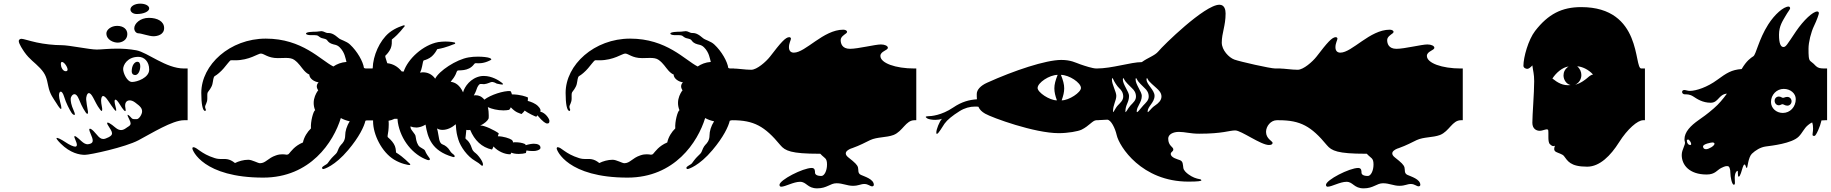

<svg xmlns="http://www.w3.org/2000/svg" viewBox="-20 -818 10050 1054"><path d="M446 32C475 32 668 -10 740 -48C812 -86 927 -158 990 -158H1010V-442H990C891 -442 791 -530 728 -542C689 -549 654 -551 622 -551C574 -551 535 -546 511 -546C471 -546 360 -570 318 -570C276 -570 222 -576 181 -585C140 -594 108 -605 98 -605C90 -605 83 -600 83 -593C83 -577 106 -544 114 -532C143 -491 169 -477 200 -444C231 -411 236 -390 245 -345C254 -300 273 -278 290 -251C302 -231 317 -210 317 -225C317 -231 315 -241 310 -259C306 -274 304 -286 304 -294C304 -308 308 -315 314 -315C319 -315 326 -306 331 -290C343 -250 362 -216 372 -200C377 -192 384 -187 388 -187C390 -187 391 -188 391 -191C391 -195 389 -201 385 -210C370 -243 368 -262 368 -276C368 -285 377 -301 389 -301C396 -301 405 -294 413 -274C434 -222 445 -210 451 -200C454 -196 457 -193 459 -193C461 -193 463 -195 463 -201C463 -203 463 -207 462 -211C457 -234 455 -256 453 -272C452 -282 457 -307 468 -307C474 -307 482 -300 492 -281C520 -226 520 -231 525 -223C528 -219 534 -209 538 -209C540 -209 541 -211 541 -216C541 -220 541 -226 539 -234C537 -245 535 -256 535 -265C535 -280 539 -291 546 -291C552 -291 561 -284 573 -266C601 -224 618 -200 618 -213C618 -217 617 -224 614 -234C611 -246 609 -255 609 -261C609 -268 611 -271 614 -271C619 -271 627 -262 637 -246C655 -216 670 -198 670 -214C670 -217 669 -222 668 -228C667 -232 667 -236 667 -239C667 -257 677 -267 692 -267C700 -267 710 -264 721 -256C753 -233 760 -222 760 -206C760 -190 743 -164 731 -164C719 -164 709 -162 702 -170C698 -175 686 -188 681 -188C681 -188 680 -187 680 -186C680 -183 683 -176 690 -162C695 -152 697 -146 697 -140C697 -130 689 -126 678 -119C668 -112 658 -104 645 -104C636 -104 626 -107 613 -118C589 -139 568 -151 568 -142C568 -139 570 -134 575 -127C586 -109 595 -97 595 -86C595 -78 590 -72 577 -65C565 -59 555 -55 547 -55C534 -55 524 -63 512 -78C485 -111 470 -118 470 -106C470 -102 473 -95 477 -85C485 -67 489 -55 489 -46C489 -38 485 -33 478 -30C472 -28 467 -26 461 -26C451 -26 440 -31 426 -44C408 -61 388 -78 388 -68C388 -65 389 -61 392 -55C399 -39 402 -29 402 -23C402 -16 398 -13 393 -13C383 -13 362 -22 337 -39C319 -51 290 -67 290 -59C290 -56 296 -47 313 -30C366 23 417 32 446 32ZM314 -466C314 -473 316 -478 320 -478C332 -478 351 -451 351 -436C351 -431 348 -427 341 -427C324 -427 314 -451 314 -466ZM564 -635C564 -599 603 -584 626 -584C649 -584 679 -598 679 -631C679 -658 657 -676 623 -676C589 -676 564 -654 564 -635ZM656 -439C656 -461 679 -506 740 -506C771 -506 799 -481 799 -436C799 -391 732 -368 705 -368C678 -368 656 -416 656 -439ZM696 -766C696 -752 711 -741 731 -741C769 -741 799 -755 799 -772C799 -787 777 -798 750 -798C720 -798 696 -784 696 -766ZM703 -426C703 -413 711 -406 722 -406C738 -406 750 -428 750 -455C750 -472 743 -479 734 -479C720 -479 703 -461 703 -426ZM717 -663C717 -648 727 -635 741 -635C755 -635 799 -619 822 -619C845 -619 881 -628 881 -664C881 -700 845 -720 797 -720C749 -720 717 -688 717 -663Z M1425 157C1684 157 1811 -39 1851 -170C1865 -162 1882 -156 1900 -152C1883 -126 1875 -97 1875 -75C1875 -46 1860 -31 1853 -24C1842 -13 1835 6 1832 14C1829 22 1822 29 1810 40C1798 51 1782 73 1778 79C1774 85 1748 95 1748 103C1748 107 1750 110 1755 110C1759 110 1818 93 1891 6C1952 -66 1979 -124 1986 -155C1991 -157 1996 -158 2000 -158H2010V-442H1989C1986 -442 1982 -443 1978 -445C1973 -480 1942 -536 1901 -574C1882 -592 1850 -599 1840 -608C1830 -617 1814 -629 1803 -633C1792 -637 1785 -637 1777 -637C1769 -637 1756 -647 1745 -647C1734 -647 1726 -644 1713 -644C1700 -644 1660 -643 1660 -634C1660 -626 1679 -625 1688 -625C1697 -625 1719 -626 1725 -622C1731 -618 1737 -612 1746 -609C1755 -606 1767 -605 1773 -600C1779 -595 1780 -587 1797 -579C1814 -571 1828 -575 1845 -558C1873 -530 1876 -499 1882 -478C1853 -476 1829 -466 1810 -453C1740 -488 1640 -606 1439 -606C1243 -606 1085 -463 1085 -308C1085 -249 1092 -209 1106 -209C1109 -209 1110 -212 1110 -216C1110 -220 1106 -222 1106 -232C1106 -242 1118 -254 1118 -276C1118 -293 1117 -306 1121 -312C1125 -318 1141 -336 1146 -356C1151 -376 1150 -396 1160 -401C1170 -406 1193 -425 1208 -443C1221 -458 1241 -485 1246 -487C1249 -488 1259 -487 1271 -487C1349 -487 1396 -524 1412 -524C1430 -524 1450 -499 1505 -499C1520 -499 1535 -500 1549 -500C1567 -500 1584 -498 1596 -489C1622 -470 1632 -450 1650 -430C1660 -419 1671 -411 1678 -409C1678 -387 1705 -369 1729 -366C1724 -361 1719 -354 1719 -344C1719 -337 1722 -329 1727 -321L1724 -319C1714 -304 1702 -281 1702 -253C1702 -241 1704 -227 1710 -213C1700 -209 1684 -150 1687 -113C1668 -95 1649 -66 1643 -36C1597 -17 1577 14 1566 26C1564 29 1560 31 1555 31H1552C1546 30 1539 29 1530 29C1521 29 1509 30 1495 35C1450 50 1439 78 1407 78C1396 78 1364 59 1343 59C1317 59 1290 67 1270 77C1238 51 1217 55 1193 55C1183 55 1172 54 1159 50C1082 26 1062 -10 1041 -10C1038 -10 1036 -7 1036 -3C1036 8 1096 157 1425 157Z M2782 29C2784 26 2786 23 2787 20C2798 25 2813 27 2828 27C2843 27 2857 25 2867 22C2868 17 2869 12 2870 8C2880 10 2892 11 2902 11C2909 11 2916 11 2921 10C2936 7 2947 2 2947 -7C2947 -23 2930 -29 2910 -29C2904 -29 2898 -28 2891 -27C2883 -26 2874 -23 2866 -21C2865 -23 2864 -25 2863 -27C2846 -35 2825 -37 2811 -37C2804 -37 2799 -37 2796 -36C2797 -43 2792 -48 2788 -51C2778 -58 2743 -70 2713 -70C2715 -76 2717 -81 2718 -86C2697 -102 2638 -131 2616 -129C2642 -140 2657 -157 2661 -165C2663 -168 2663 -175 2663 -184C2663 -197 2662 -214 2658 -230C2678 -220 2712 -212 2744 -212C2754 -212 2765 -213 2775 -215C2780 -220 2782 -224 2784 -229C2812 -199 2829 -198 2843 -192C2850 -199 2856 -204 2860 -211C2880 -196 2917 -179 2924 -177L2930 -185C2961 -148 2976 -140 2984 -140C2993 -140 2996 -144 2996 -153V-156C2995 -166 2975 -199 2946 -205C2949 -213 2948 -221 2933 -236C2919 -250 2894 -260 2877 -264C2878 -269 2878 -274 2878 -278V-283C2866 -288 2839 -299 2790 -300C2789 -306 2787 -312 2782 -318C2746 -321 2672 -297 2639 -271C2623 -290 2607 -295 2592 -295C2588 -295 2585 -295 2581 -294C2586 -303 2592 -314 2597 -330C2601 -342 2609 -356 2617 -357C2622 -358 2628 -356 2635 -356H2638C2658 -358 2673 -368 2680 -368C2683 -368 2685 -368 2688 -367C2698 -365 2703 -360 2707 -359C2714 -358 2728 -354 2736 -354C2739 -354 2741 -354 2741 -356C2741 -358 2740 -360 2736 -363C2719 -377 2679 -401 2637 -401C2631 -401 2626 -401 2620 -400C2563 -390 2530 -342 2522 -311C2504 -351 2479 -366 2454 -369C2466 -383 2476 -398 2482 -411C2485 -418 2487 -426 2491 -430C2496 -435 2551 -423 2582 -465C2585 -469 2587 -471 2591 -471C2602 -471 2613 -470 2626 -472C2639 -474 2653 -478 2669 -486C2673 -488 2678 -490 2677 -493C2676 -495 2675 -497 2667 -500C2656 -504 2631 -507 2604 -507C2587 -507 2569 -506 2553 -503C2485 -492 2389 -428 2369 -386C2351 -412 2325 -421 2303 -421C2299 -421 2296 -421 2292 -420L2286 -419C2291 -430 2295 -442 2297 -453C2302 -476 2302 -486 2308 -487C2314 -488 2337 -496 2351 -509C2365 -522 2374 -536 2380 -548C2434 -557 2467 -575 2474 -576C2481 -577 2480 -584 2475 -585C2472 -586 2452 -590 2425 -590C2413 -590 2400 -589 2386 -587C2303 -572 2219 -495 2196 -425C2192 -425 2189 -426 2185 -426C2163 -454 2135 -468 2106 -471L2104 -477C2097 -500 2092 -510 2097 -514C2101 -517 2118 -535 2125 -553C2132 -570 2131 -587 2131 -601C2174 -635 2194 -667 2199 -671C2204 -675 2202 -679 2198 -679H2196C2192 -677 2152 -667 2116 -638C2063 -594 2028 -512 2026 -444C2025 -443 2025 -442 2024 -442H1999H1989L1990 -157H2019C2021 -157 2025 -157 2028 -157V-152C2028 -79 2076 17 2143 58C2182 82 2222 88 2227 88C2232 88 2235 84 2229 80C2223 76 2200 48 2154 19C2153 4 2152 -12 2142 -28C2132 -45 2114 -61 2110 -64C2105 -68 2109 -76 2112 -100C2113 -111 2114 -122 2114 -134C2114 -141 2114 -148 2113 -155C2125 -157 2136 -161 2146 -166H2149C2153 -166 2158 -166 2162 -166L2164 -146C2180 -49 2247 32 2326 60C2336 63 2340 60 2340 56C2340 54 2339 51 2337 49C2332 43 2318 23 2314 11C2310 -2 2287 -4 2276 -21C2265 -39 2263 -60 2261 -72C2259 -83 2236 -104 2234 -116L2233 -124C2244 -120 2254 -118 2265 -118C2269 -118 2273 -118 2277 -119C2290 -121 2303 -126 2316 -134C2328 -63 2348 9 2464 43C2472 46 2476 44 2476 40C2476 37 2475 35 2472 32C2463 24 2457 22 2449 8C2441 -6 2425 -20 2410 -25C2400 -28 2394 -39 2391 -53C2386 -75 2385 -94 2379 -113C2387 -108 2397 -105 2409 -105C2436 -105 2461 -118 2482 -136C2485 -89 2488 -80 2496 -52C2508 -12 2546 41 2588 65C2620 83 2623 94 2628 92C2632 90 2632 85 2630 77C2627 65 2613 45 2600 31C2588 18 2577 17 2570 -5C2555 -51 2535 -51 2535 -60C2535 -65 2539 -86 2540 -105C2546 -104 2552 -103 2556 -104L2561 -105C2585 -48 2624 -9 2681 3C2684 -2 2687 -8 2689 -14C2712 12 2751 30 2782 29Z M3425 157C3684 157 3811 -39 3851 -170C3865 -162 3882 -156 3900 -152C3883 -126 3875 -97 3875 -75C3875 -46 3860 -31 3853 -24C3842 -13 3835 6 3832 14C3829 22 3822 29 3810 40C3798 51 3782 73 3778 79C3774 85 3748 95 3748 103C3748 107 3750 110 3755 110C3759 110 3818 93 3891 6C3952 -66 3979 -124 3986 -155C3991 -157 3996 -158 4000 -158H4010V-442H3989C3986 -442 3982 -443 3978 -445C3973 -480 3942 -536 3901 -574C3882 -592 3850 -599 3840 -608C3830 -617 3814 -629 3803 -633C3792 -637 3785 -637 3777 -637C3769 -637 3756 -647 3745 -647C3734 -647 3726 -644 3713 -644C3700 -644 3660 -643 3660 -634C3660 -626 3679 -625 3688 -625C3697 -625 3719 -626 3725 -622C3731 -618 3737 -612 3746 -609C3755 -606 3767 -605 3773 -600C3779 -595 3780 -587 3797 -579C3814 -571 3828 -575 3845 -558C3873 -530 3876 -499 3882 -478C3853 -476 3829 -466 3810 -453C3740 -488 3640 -606 3439 -606C3243 -606 3085 -463 3085 -308C3085 -249 3092 -209 3106 -209C3109 -209 3110 -212 3110 -216C3110 -220 3106 -222 3106 -232C3106 -242 3118 -254 3118 -276C3118 -293 3117 -306 3121 -312C3125 -318 3141 -336 3146 -356C3151 -376 3150 -396 3160 -401C3170 -406 3193 -425 3208 -443C3221 -458 3241 -485 3246 -487C3249 -488 3259 -487 3271 -487C3349 -487 3396 -524 3412 -524C3430 -524 3450 -499 3505 -499C3520 -499 3535 -500 3549 -500C3567 -500 3584 -498 3596 -489C3622 -470 3632 -450 3650 -430C3660 -419 3671 -411 3678 -409C3678 -387 3705 -369 3729 -366C3724 -361 3719 -354 3719 -344C3719 -337 3722 -329 3727 -321L3724 -319C3714 -304 3702 -281 3702 -253C3702 -241 3704 -227 3710 -213C3700 -209 3684 -150 3687 -113C3668 -95 3649 -66 3643 -36C3597 -17 3577 14 3566 26C3564 29 3560 31 3555 31H3552C3546 30 3539 29 3530 29C3521 29 3509 30 3495 35C3450 50 3439 78 3407 78C3396 78 3364 59 3343 59C3317 59 3290 67 3270 77C3238 51 3217 55 3193 55C3183 55 3172 54 3159 50C3082 26 3062 -10 3041 -10C3038 -10 3036 -7 3036 -3C3036 8 3096 157 3425 157Z M4477 26C4479 26 4481 26 4483 26L4486 29C4506 51 4520 48 4520 85C4520 120 4505 148 4489 148C4461 148 4454 138 4454 129C4454 120 4454 104 4436 104C4388 104 4259 170 4259 197C4259 203 4263 207 4268 207C4291 207 4336 180 4372 180C4408 180 4412 216 4466 216C4520 216 4537 188 4572 188C4607 188 4630 202 4662 202C4694 202 4704 192 4725 192C4746 192 4756 205 4768 205C4773 205 4777 201 4777 197C4777 165 4725 151 4706 142C4687 133 4694 115 4690 101C4686 87 4674 75 4637 46C4627 38 4623 31 4623 24C4623 12 4638 3 4650 -2L4659 -5C4701 -20 4732 -37 4757 -49C4796 -67 4845 -62 4885 -77C4936 -97 4952 -158 5000 -158H5010V-442H5000C4895 -442 4813 -472 4813 -511C4813 -537 4854 -541 4854 -556C4854 -566 4837 -574 4816 -574C4784 -574 4690 -550 4646 -550C4602 -550 4595 -580 4595 -598C4595 -616 4615 -627 4625 -635C4629 -638 4630 -641 4630 -643C4630 -650 4621 -655 4609 -655C4500 -655 4402 -529 4338 -529C4322 -529 4311 -538 4311 -559C4311 -581 4322 -598 4322 -606C4322 -610 4318 -614 4313 -614C4292 -614 4266 -584 4207 -507C4185 -479 4135 -435 4104 -435C4069 -435 4033 -442 4000 -442H3990V-158H4000C4119 -158 4178 -125 4264 -21C4290 10 4323 26 4477 26Z M5792 -87C5843 -87 5898 -97 5917 -106C5960 -127 5978 -158 5999 -158H6010V-442H5999C5978 -442 5936 -456 5910 -465C5884 -474 5859 -489 5806 -489C5721 -489 5547 -431 5399 -364C5363 -348 5342 -325 5342 -302C5342 -291 5342 -281 5343 -273C5301 -270 5260 -260 5213 -228C5148 -184 5091 -180 5074 -180C5066 -180 5062 -178 5062 -176C5062 -174 5066 -171 5070 -168C5079 -163 5096 -160 5115 -160C5128 -160 5141 -162 5151 -166C5137 -151 5120 -108 5120 -91C5120 -85 5121 -83 5123 -83C5132 -83 5154 -124 5165 -139C5180 -160 5208 -183 5248 -208C5275 -225 5304 -233 5333 -233C5338 -233 5344 -233 5351 -232C5358 -216 5369 -205 5388 -194C5426 -172 5659 -87 5792 -87ZM5676 -335C5676 -364 5741 -407 5786 -407C5774 -377 5768 -355 5768 -333C5768 -312 5773 -292 5782 -267C5741 -267 5676 -311 5676 -335ZM5804 -407C5849 -407 5914 -364 5914 -335C5914 -311 5849 -267 5808 -267C5817 -292 5822 -312 5822 -333C5822 -355 5816 -377 5804 -407Z M6504 179C6557 179 6575 176 6575 172C6575 170 6573 167 6568 166C6545 162 6526 155 6504 139C6493 131 6478 118 6476 104C6473 84 6475 68 6457 61C6447 57 6407 48 6407 27C6407 15 6421 15 6421 2C6421 -12 6393 -17 6393 -57C6393 -80 6419 -94 6452 -94C6485 -94 6514 -84 6563 -84C6693 -84 6728 -102 6761 -102C6794 -102 6901 -22 6946 -22C6962 -22 6966 -28 6966 -34C6966 -43 6930 -56 6930 -94C6930 -126 6957 -158 6989 -158H7010V-442H6981C6953 -442 6786 -480 6756 -491C6726 -502 6687 -543 6687 -584C6687 -637 6708 -676 6708 -744C6708 -763 6703 -792 6674 -792C6593 -792 6363 -566 6339 -536C6319 -512 6282 -502 6248 -477C6187 -477 6085 -442 6000 -442H5990V-158H6000C6020 -158 6039 -161 6058 -161C6079 -161 6102 -113 6110 -77C6124 -14 6247 179 6504 179ZM6084 -381C6084 -387 6085 -389 6086 -389C6088 -389 6090 -386 6092 -381C6096 -371 6112 -345 6124 -334C6136 -323 6146 -309 6146 -288C6146 -267 6131 -255 6116 -239C6101 -223 6090 -192 6090 -206C6090 -244 6108 -265 6108 -292C6108 -314 6084 -354 6084 -381ZM6144 -381C6144 -387 6145 -389 6146 -389C6148 -389 6150 -386 6152 -381C6156 -371 6182 -345 6194 -334C6206 -323 6216 -309 6216 -288C6216 -267 6201 -255 6186 -239C6171 -223 6158 -192 6158 -206C6158 -244 6178 -255 6178 -292C6178 -314 6144 -354 6144 -381ZM6214 -381C6214 -387 6215 -389 6216 -389C6218 -389 6220 -386 6222 -381C6226 -371 6252 -345 6264 -334C6276 -323 6286 -309 6286 -288C6286 -267 6271 -255 6256 -239C6241 -223 6220 -192 6220 -206C6220 -234 6248 -255 6248 -292C6248 -314 6214 -354 6214 -381ZM6274 -381C6274 -387 6275 -389 6276 -389C6278 -389 6280 -386 6282 -381C6286 -371 6317 -345 6329 -334C6341 -323 6356 -309 6356 -288C6356 -267 6339 -251 6321 -239C6296 -223 6280 -192 6280 -206C6280 -234 6318 -255 6318 -292C6318 -324 6274 -354 6274 -381Z M7477 26C7479 26 7481 26 7483 26L7486 29C7506 51 7520 48 7520 85C7520 120 7505 148 7489 148C7461 148 7454 138 7454 129C7454 120 7454 104 7436 104C7388 104 7259 170 7259 197C7259 203 7263 207 7268 207C7291 207 7336 180 7372 180C7408 180 7412 216 7466 216C7520 216 7537 188 7572 188C7607 188 7630 202 7662 202C7694 202 7704 192 7725 192C7746 192 7756 205 7768 205C7773 205 7777 201 7777 197C7777 165 7725 151 7706 142C7687 133 7694 115 7690 101C7686 87 7674 75 7637 46C7627 38 7623 31 7623 24C7623 12 7638 3 7650 -2L7659 -5C7701 -20 7732 -37 7757 -49C7796 -67 7845 -62 7885 -77C7936 -97 7952 -158 8000 -158H8010V-442H8000C7895 -442 7813 -472 7813 -511C7813 -537 7854 -541 7854 -556C7854 -566 7837 -574 7816 -574C7784 -574 7690 -550 7646 -550C7602 -550 7595 -580 7595 -598C7595 -616 7615 -627 7625 -635C7629 -638 7630 -641 7630 -643C7630 -650 7621 -655 7609 -655C7500 -655 7402 -529 7338 -529C7322 -529 7311 -538 7311 -559C7311 -581 7322 -598 7322 -606C7322 -610 7318 -614 7313 -614C7292 -614 7266 -584 7207 -507C7185 -479 7135 -435 7104 -435C7069 -435 7033 -442 7000 -442H6990V-158H7000C7119 -158 7178 -125 7264 -21C7290 10 7323 26 7477 26Z M8693 97C8762 97 8822 36 8868 -37C8914 -110 8970 -158 9000 -158H9010V-442H8990C8948 -442 8998 -779 8660 -779C8554 -779 8479 -741 8407 -648C8370 -600 8343 -504 8343 -457C8343 -445 8357 -440 8364 -440C8372 -440 8382 -448 8392 -459C8396 -427 8402 -412 8402 -372C8402 -308 8392 -188 8392 -144C8392 -111 8414 -100 8432 -100C8450 -100 8466 -111 8476 -107C8480 -106 8480 -98 8480 -88V-66C8480 -50 8481 -34 8488 -27C8497 -18 8503 -16 8507 -16C8511 -16 8513 -17 8516 -18C8513 -11 8512 -5 8512 0C8512 7 8515 12 8522 16C8533 22 8557 28 8565 38C8586 65 8599 97 8693 97ZM8502 -387C8522 -418 8557 -449 8591 -453C8571 -440 8563 -422 8563 -404C8563 -380 8579 -356 8602 -351C8560 -346 8531 -364 8502 -387ZM8627 -353C8649 -363 8661 -384 8661 -406C8661 -423 8654 -441 8638 -454C8664 -453 8700 -437 8725 -409C8714 -407 8705 -400 8696 -392C8687 -384 8658 -360 8627 -353Z M9498 196C9503 196 9504 192 9504 184C9504 178 9503 169 9503 158C9503 132 9513 120 9518 120C9523 120 9517 152 9525 152C9533 152 9542 116 9547 100C9550 91 9553 85 9557 85C9559 85 9561 87 9562 91C9565 100 9567 104 9569 104C9572 104 9573 91 9577 73C9581 55 9587 36 9597 26C9617 7 9644 -10 9674 -14C9704 -18 9816 -30 9854 -68C9875 -89 9883 -113 9905 -131C9912 -137 9919 -142 9928 -146C9932 -135 9933 -123 9933 -112C9933 -103 9932 -95 9931 -89C9928 -72 9932 -72 9941 -72C9950 -72 9974 -131 9977 -149C9978 -153 9978 -155 9979 -157L10000 -158H10010V-442H10000C9971 -442 9962 -444 9949 -455C9941 -464 9931 -473 9919 -482C9908 -490 9908 -515 9908 -551C9908 -587 9922 -642 9938 -675C9954 -708 9965 -740 9965 -746C9965 -751 9961 -755 9956 -755C9932 -755 9881 -707 9840 -647C9789 -571 9784 -560 9770 -560C9756 -560 9746 -578 9746 -627C9746 -676 9767 -704 9781 -729C9795 -754 9807 -766 9807 -773C9807 -778 9803 -782 9799 -782C9771 -782 9722 -739 9687 -684C9634 -601 9620 -518 9605 -509C9591 -500 9568 -485 9541 -439C9485 -435 9458 -417 9406 -379C9353 -340 9292 -319 9256 -319C9245 -319 9234 -324 9226 -324C9218 -324 9214 -319 9214 -313C9214 -307 9219 -300 9230 -300C9241 -300 9256 -301 9276 -288C9296 -275 9326 -254 9371 -254C9414 -254 9414 -300 9460 -304C9439 -275 9416 -247 9388 -223C9350 -190 9325 -173 9305 -159C9261 -128 9227 -94 9227 -53C9227 -48 9228 -44 9229 -40C9235 -24 9212 1 9212 33C9212 88 9254 140 9349 140C9396 140 9406 115 9429 104C9452 93 9454 94 9464 94C9474 94 9479 111 9479 131C9479 151 9487 196 9498 196ZM9240 -47C9240 -50 9243 -52 9247 -52C9253 -52 9264 -36 9264 -27C9264 -24 9262 -22 9259 -22C9248 -22 9240 -33 9240 -47ZM9329 -14C9329 -28 9375 -36 9381 -36C9387 -36 9392 -33 9392 -29C9392 -17 9360 1 9346 1C9332 1 9329 -8 9329 -14ZM9702 -258C9702 -298 9733 -330 9772 -330C9809 -330 9838 -305 9838 -274C9838 -231 9807 -198 9767 -198C9731 -198 9702 -224 9702 -258ZM9722 -265C9722 -251 9732 -240 9745 -240C9754 -240 9759 -246 9765 -246C9771 -246 9779 -238 9792 -238C9804 -238 9815 -248 9815 -262C9815 -275 9805 -286 9792 -286C9779 -286 9775 -281 9768 -281C9761 -281 9757 -288 9745 -288C9732 -288 9722 -278 9722 -265Z"/></svg>

Font: Teranoptia Furiae
Style: Regular
Weight: 400
Designer: Ariel Martín Pérez
Foundry: Tunera Type Foundry
Version: Version 1.001;FEAKit 1.0